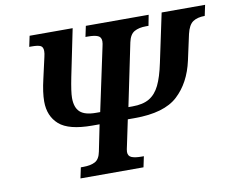

<svg xmlns="http://www.w3.org/2000/svg" viewBox="-78 -816 1128 918"><g transform="rotate(-10 486.0 -357.0)"><path d="M252 -52H264Q300 -52 321.5 -63.5Q343 -75 350 -111L376 -239H341Q227 -239 180.5 -280Q134 -321 134 -392Q134 -436 149 -500L172 -602Q176 -618 176 -630Q176 -650 163.5 -656Q151 -662 121 -662H109L120 -714H329L282 -485Q268 -415 268 -386Q268 -339 291.5 -317.5Q315 -296 369 -296H389L454 -601Q458 -617 458 -628Q458 -648 442 -655Q426 -662 394 -662H382L393 -714H698L688 -662H676Q641 -662 619 -649.5Q597 -637 589 -600L526 -296H546Q597 -296 628 -314.5Q659 -333 678 -372Q697 -411 711 -478L761 -714H972L961 -662Q925 -662 903.5 -647.5Q882 -633 872 -590L845 -466Q822 -361 756 -300Q690 -239 547 -239H513L488 -120Q482 -95 482 -86Q482 -66 498.5 -59Q515 -52 547 -52H558L547 0H241Z"/></g></svg>

Font: Noto Serif Narrow
Style: Bold Italic
Weight: 700
Width: 4
Italic angle: -12°
Designer: Monotype Design Team
Foundry: Monotype Imaging Inc.
Version: Version 1.001